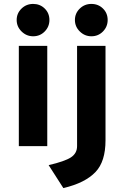

<svg xmlns="http://www.w3.org/2000/svg" viewBox="-20 -745 634 979"><path d="M149 -560Q115 -560 90 -584.5Q65 -609 65 -643Q65 -677 89.5 -701Q114 -725 149 -725Q184 -725 208 -701.5Q232 -678 232 -643Q232 -609 208 -584.5Q184 -560 149 -560ZM446 -560Q412 -560 387 -584.5Q362 -609 362 -643Q362 -677 386.5 -701Q411 -725 446 -725Q481 -725 505 -701.5Q529 -678 529 -643Q529 -609 505 -584.5Q481 -560 446 -560ZM76 0V-511H221V0ZM303 214 228 97Q310 78 341.5 57.5Q373 37 373 0V-511H518V-30Q518 79 467 132Q414 188 303 214Z"/></svg>

Font: Overpass Heavy
Style: Regular
Weight: 900
Designer: Delve Withrington, Thomas Jockin
Foundry: Delve Fonts
Version: Version 3.000;DELV;Overpass